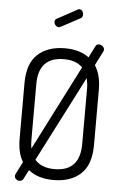

<svg xmlns="http://www.w3.org/2000/svg" viewBox="-63 -999 679 1070"><g transform="rotate(5 276.0 -464.0)"><path d="M464 -769Q474 -769 483.5 -761Q493 -753 493 -742Q493 -734 489 -729L450 -652Q484 -599 484 -518V-208Q484 -97 427.5 -45.5Q371 6 276 6Q188 6 135 -37L110 12Q104 27 86 27Q76 27 68 19.5Q60 12 60 2Q60 -4 63 -10L98 -79Q68 -127 68 -208V-518Q68 -628 124.5 -679.5Q181 -731 276 -731Q359 -731 411 -692L444 -757Q449 -769 464 -769ZM418 -208V-518Q418 -546 411 -576L166 -98Q202 -55 276 -55Q418 -55 418 -208ZM134 -208Q134 -178 138 -158L380 -633Q344 -670 276 -670Q134 -670 134 -518ZM348 -905 241 -848Q236 -845 231 -845Q221 -845 213 -853.5Q205 -862 205 -873Q205 -886 216 -891L328 -952Q331 -955 336 -955Q347 -955 353.5 -946.5Q360 -938 360 -927Q360 -911 348 -905Z"/></g></svg>

Font: Dosis
Style: Book
Weight: 400
Designer: EdgarTolentino, PabloImpallari, IginoMarini
Foundry: EdgarTolentino, PabloImpallari, IginoMarini
Version: Version 1.007